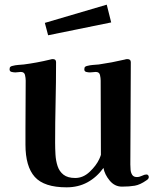

<svg xmlns="http://www.w3.org/2000/svg" viewBox="-20 -795 668 822"><path d="M617 -37Q617 -29 607 -23Q580 -4 557 0Q534 4 502 4Q471 4 449.5 -22Q428 -48 423 -76Q394 -36 354.5 -14.5Q315 7 265 7Q169 7 129 -37.5Q89 -82 89 -176V-243Q89 -295 89.5 -346.5Q90 -398 90 -450Q90 -461 87 -474Q84 -487 69 -487Q63 -487 57.5 -486Q52 -485 46 -485Q39 -485 30 -487Q21 -489 21 -498Q21 -506 24.5 -509Q28 -512 34 -513Q45 -516 58 -517Q71 -518 82 -519Q137 -526 195 -540Q201 -542 206 -542Q220 -542 220 -529Q220 -443 218 -356.5Q216 -270 216 -184Q216 -160 217.5 -133.5Q219 -107 226.5 -84Q234 -61 252 -47Q270 -33 302 -33Q336 -33 364 -59.5Q392 -86 405 -114Q406 -116 409 -123.5Q412 -131 412 -132Q412 -212 411.5 -291.5Q411 -371 411 -450Q411 -461 408 -474Q405 -487 390 -487Q384 -487 378 -486Q372 -485 365 -485Q358 -485 349.5 -487Q341 -489 341 -498Q341 -506 344.5 -509Q348 -512 354 -513Q365 -516 378 -517Q391 -518 403 -519Q459 -527 514 -540Q517 -541 519.5 -541.5Q522 -542 525 -542Q540 -542 540 -529Q540 -420 539 -310.5Q538 -201 538 -91Q538 -81 539 -68.5Q540 -56 546 -46.5Q552 -37 566 -37Q577 -37 588 -42.5Q599 -48 607 -48Q612 -48 614.5 -44.5Q617 -41 617 -37ZM456 -699 186 -644 172 -697 437 -775Z"/></svg>

Font: Kaisei Decol
Style: Bold
Weight: 700
Designer: Font-Kai, 金井和夫
Foundry: KAZUO KANAI
Version: Version 5.003